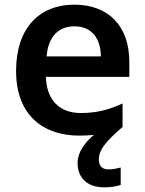

<svg xmlns="http://www.w3.org/2000/svg" viewBox="-20 -623 621 824"><path d="M404 62C404 25 426 -10 506 -78V-179C447 -152 396 -138 326 -138C234 -138 180 -195 177 -293H535V-357C535 -512 445 -603 299 -603C149 -603 49 -503 49 -318C49 -133 161 -41 320 -41C343 -41 364 -42 383 -44C344 -12 313 31 313 76C313 140 354 181 427 181C457 181 478 177 498 171V96C486 99 467 104 445 104C420 104 404 90 404 62ZM299 -510C376 -510 412 -456 413 -381H180C187 -466 231 -510 299 -510Z"/></svg>

Font: Noto Sans Tamil UI SemiBold
Style: Regular
Weight: 600
Designer: Jelle Bosma - Monotype Design Team
Foundry: Monotype Imaging Inc.
Version: Version 2.004